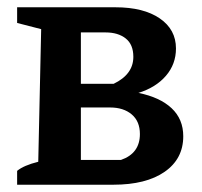

<svg xmlns="http://www.w3.org/2000/svg" viewBox="-20 -507 555 527"><path d="M27 0V-38Q45 -53 85 -63L93 -427L27 -444V-487H297Q374 -487 418.5 -456.5Q463 -426 463 -374Q463 -331 435.5 -299Q408 -267 360 -252Q419 -240 451 -210Q483 -180 483 -133Q483 -71 432 -35.5Q381 0 291 0ZM270 -418H202V-277H292Q346 -303 346 -351Q346 -385 325 -401.5Q304 -418 270 -418ZM282 -212H202V-68H312Q364 -86 364 -139Q364 -174 341.5 -193Q319 -212 282 -212Z"/></svg>

Font: Piazzolla SemiBold
Style: Regular
Weight: 600
Designer: Juan Pablo del Peral
Foundry: Huerta Tipografica
Version: Version 1.330